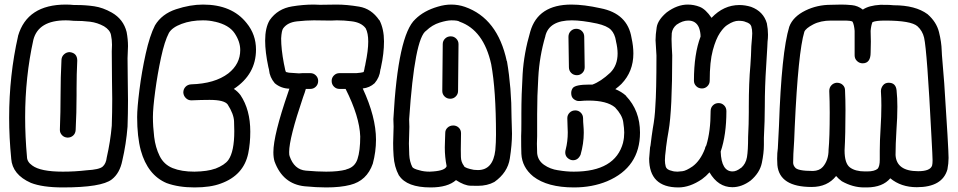

<svg xmlns="http://www.w3.org/2000/svg" viewBox="-20 -820 4190 840"><path d="M276 -218H275Q260 -219 251 -229Q242 -239 242 -251V-254Q245 -330 245 -405.5Q245 -481 249 -559Q250 -573 260.5 -582.5Q271 -592 285 -592Q318 -588 318 -555Q315 -494 315 -434V-404Q315 -328 311 -251Q310 -236 300 -227Q290 -218 276 -218ZM255 0Q166 0 115 -20Q34 -56 29 -126V-127Q20 -218 20 -305Q20 -490 59 -662V-663Q99 -800 268 -800Q286 -800 305 -798H318Q355 -798 392.5 -792.5Q430 -787 469 -765Q520 -736 534 -680Q540 -648 540 -618L538 -565Q538 -515 539 -466Q540 -424 540 -381Q540 -324 538 -266Q532 -190 515 -117Q504 -62 469 -35Q424 0 255 0ZM255 -69Q308 -69 359 -75Q414 -78 429 -91Q444 -104 447 -131Q463 -201 469 -270Q471 -329 471 -387L470 -465Q469 -514 469 -595L470 -624Q470 -646 465.5 -667.5Q461 -689 435 -705Q406 -721 374 -725Q342 -729 301 -729Q283 -731 268 -731Q148 -731 126 -646Q90 -483 90 -307Q90 -222 98 -134Q98 -112 121 -96Q157 -69 255 -69Z M831 0Q761 0 709 -19Q626 -54 596 -162Q580 -222 580 -308Q580 -347 590 -426.5Q600 -506 617.5 -585Q635 -664 658 -709Q688 -759 750 -779.5Q812 -800 868 -800Q995 -800 1059 -719Q1100 -669 1100 -603Q1100 -495 1003 -431Q1019 -421 1032 -404Q1075 -340 1075 -244Q1075 -193 1066 -149Q1046 -53 946 -17Q901 0 831 0ZM831 -69Q888 -70 921 -82H922Q963 -98 979 -120Q1005 -157 1005 -246Q1005 -256 1004 -288.5Q1003 -321 976 -363Q961 -383 897 -383Q863 -383 817 -381Q803 -381 793 -391Q783 -401 782 -415Q782 -430 791.5 -440Q801 -450 816 -451Q920 -454 979 -499Q1031 -540 1031 -601Q1031 -638 1006.5 -674.5Q982 -711 921 -725H920Q896 -731 868 -731Q816 -731 774.5 -715.5Q733 -700 719 -676Q700 -640 684.5 -568Q669 -496 659 -421Q649 -346 649 -308Q649 -267 654.5 -221Q660 -175 678.5 -137.5Q697 -100 735.5 -84.5Q774 -69 831 -69Z M1407 -69Q1461 -69 1494 -78Q1495 -78 1495 -79Q1532 -88 1544 -124Q1556 -160 1556 -223Q1553 -310 1492 -431H1465Q1451 -431 1441 -441Q1431 -451 1431 -466Q1431 -480 1441 -490Q1451 -500 1465 -500H1539Q1562 -502 1568 -504L1571 -505Q1574 -514 1576 -528Q1578 -534 1579 -542Q1591 -599 1591 -638Q1591 -675 1580 -696Q1561 -722 1517 -727Q1486 -731 1454 -731L1428 -730L1353 -731Q1320 -731 1279 -726.5Q1238 -722 1219 -696Q1212 -687 1210 -652Q1210 -605 1222 -542L1225 -528Q1228 -510 1231 -505L1244 -502L1288 -499Q1296 -499 1303 -500H1338Q1352 -500 1362 -490Q1372 -480 1372 -466Q1372 -451 1362 -441Q1352 -431 1338 -431H1318Q1314 -416 1306 -395Q1245 -215 1245 -155Q1245 -141 1247 -137Q1267 -78 1318 -73.5Q1369 -69 1407 -69ZM1407 0Q1365 0 1313 -5Q1217 -15 1181 -114Q1176 -131 1176 -154Q1176 -229 1241 -417Q1243 -425 1246 -432Q1209 -433 1182 -456Q1160 -482 1157 -514V-515L1154 -527Q1140 -593 1140 -642Q1140 -699 1160 -732Q1195 -782 1258 -792Q1306 -800 1353 -800L1380 -799L1453 -800Q1497 -800 1551 -791Q1605 -782 1639 -732H1640Q1660 -693 1660 -639Q1660 -586 1647 -527Q1646 -520 1644 -515V-514Q1641 -482 1619 -456Q1597 -436 1567 -433Q1625 -308 1625 -209Q1625 -156 1611 -104Q1585 -29 1512 -11Q1470 0 1407 0Z M1950 -388Q1935 -388 1925 -398Q1915 -408 1915 -422L1917 -627Q1917 -641 1927 -651Q1937 -661 1952 -661Q1966 -661 1976 -651Q1986 -641 1986 -627L1984 -422Q1984 -408 1974 -398Q1964 -388 1950 -388ZM1864 0Q1760 0 1726 -52Q1725 -52 1725 -53Q1705 -90 1702 -138Q1700 -166 1700 -194L1702 -266L1701 -299Q1721 -667 1797 -736Q1834 -773 1896 -791Q1926 -800 1954 -800Q1985 -800 2014 -790Q2157 -740 2197 -553L2198 -552Q2218 -435 2218 -306V-305Q2218 -290 2219 -272Q2220 -254 2220 -235Q2220 -188 2210.5 -126.5Q2201 -65 2143 -24Q2112 -7 2070 -7Q2065 -7 2038.5 -7.5Q2012 -8 1975 -32Q1939 0 1864 0ZM1876 -70Q1928 -74 1934 -93Q1926 -133 1926 -175Q1926 -192 1927 -209Q1928 -226 1928 -239Q1928 -252 1938 -261.5Q1948 -271 1963 -271Q1977 -271 1987 -261.5Q1997 -252 1997 -237L1996 -166Q1996 -155 1996.5 -133Q1997 -111 2010 -94V-93Q2016 -84 2053 -77L2071 -76Q2137 -76 2147 -163Q2150 -197 2150 -230Q2150 -426 2129 -539Q2096 -688 1991 -725Q1984 -731 1955 -731Q1935 -731 1903 -721Q1871 -711 1845 -686Q1794 -654 1770 -298Q1771 -282 1771 -265L1769 -192Q1769 -172 1770.5 -142.5Q1772 -113 1784 -89Q1790 -81 1815 -75Q1834 -69 1860 -69Z M2504 -491Q2489 -491 2479 -501Q2469 -511 2469 -526Q2469 -558 2468 -591.5Q2467 -625 2467 -659Q2467 -674 2477 -684Q2487 -694 2501 -694Q2516 -694 2526 -684Q2536 -674 2536 -659Q2536 -627 2537 -593.5Q2538 -560 2538 -526Q2538 -511 2528 -501Q2518 -491 2504 -491ZM2487 -119Q2482 -119 2476 -121Q2453 -131 2453 -153Q2453 -160 2455 -166Q2464 -201 2464 -241Q2464 -254 2463 -269.5Q2462 -285 2462 -303Q2462 -317 2472 -327Q2482 -337 2497 -337Q2511 -337 2521 -327Q2531 -317 2531 -302Q2531 -287 2532.5 -271Q2534 -255 2534 -239Q2534 -192 2520 -143Q2509 -119 2487 -119ZM2491 0Q2375 0 2313 -48Q2264 -88 2261 -147Q2260 -174 2260 -225Q2261 -243 2261 -284V-322Q2261 -405 2266.5 -496Q2272 -587 2300 -682Q2334 -800 2480 -800Q2535 -800 2607 -784Q2726 -761 2743 -654Q2751 -618 2751 -586Q2751 -507 2699 -453L2698 -452Q2689 -443 2672 -430Q2699 -419 2719 -401V-400Q2780 -336 2780 -240Q2780 -88 2636 -27Q2571 0 2491 0ZM2490 -69Q2672 -69 2706 -196V-197Q2711 -217 2711 -240Q2711 -257 2706.5 -287Q2702 -317 2671 -350Q2635 -380 2555 -380Q2536 -380 2517 -378H2512Q2501 -378 2490 -386.5Q2479 -395 2479 -413Q2479 -425 2486 -435Q2498 -450 2559 -450H2572Q2608 -463 2650 -502Q2682 -534 2682 -586Q2682 -610 2675 -639V-640Q2670 -672 2653 -689.5Q2636 -707 2592 -717Q2525 -731 2482 -731Q2383 -731 2366 -663V-662Q2340 -574 2335 -481Q2330 -400 2330 -321V-224Q2329 -208 2329 -191L2330 -150Q2333 -118 2360 -99Q2387 -80 2422 -75H2423Q2457 -69 2490 -69Z M2948 0Q2820 0 2820 -126L2824 -175L2826 -184Q2831 -226 2836 -258Q2845 -306 2847 -354Q2852 -419 2852 -577L2848 -644Q2848 -668 2853 -700.5Q2858 -733 2897 -766Q2943 -800 2989 -800Q3016 -800 3041.5 -790Q3067 -780 3093 -742Q3146 -798 3215 -798Q3240 -798 3266 -790Q3320 -770 3335 -718Q3340 -693 3340 -668Q3340 -653 3338 -637L3337 -615Q3335 -572 3332 -531Q3326 -442 3326 -354Q3326 -293 3322 -217V-186Q3322 -150 3313 -107Q3304 -64 3264 -30Q3225 -1 3184 -1Q3122 -1 3084 -66Q3069 -49 3051 -36Q2998 0 2948 0ZM2944 -69Q2950 -69 2966 -71Q2982 -73 3010 -92Q3044 -117 3064 -169Q3065 -177 3070 -184Q3089 -245 3089 -334Q3089 -349 3099 -359Q3109 -369 3124 -369Q3138 -369 3148 -359Q3158 -349 3158 -334Q3158 -230 3133 -157Q3136 -70 3185 -70Q3202 -70 3221 -85H3222Q3243 -103 3248 -132.5Q3253 -162 3253 -221Q3256 -279 3256 -329V-354Q3256 -458 3263 -535Q3266 -576 3267 -618Q3271 -663 3271 -674Q3271 -691 3267 -704.5Q3263 -718 3242 -724Q3232 -729 3211 -729Q3190 -729 3164 -712Q3148 -703 3130 -676.5Q3112 -650 3098.5 -600Q3085 -550 3085 -467Q3085 -453 3075 -443Q3065 -433 3051 -433Q3036 -433 3026 -443Q3016 -453 3016 -467Q3016 -584 3045 -660Q3045 -680 3038 -699Q3025 -730 2991 -730Q2966 -730 2940 -712Q2922 -697 2919 -675Q2918 -664 2918 -649Q2918 -635 2919 -616.5Q2920 -598 2921 -578Q2921 -338 2905 -247Q2899 -215 2894 -176L2893 -165Q2889 -136 2889 -118Q2889 -105 2892.5 -91.5Q2896 -78 2917 -73H2918Q2928 -69 2944 -69Z M3774 0H3760Q3711 0 3663 -27Q3649 -37 3638 -50Q3600 -2 3531 -2Q3390 -2 3381 -98L3380 -125Q3380 -152 3383 -171L3388 -269Q3399 -592 3433 -703Q3449 -747 3504 -774Q3555 -799 3615 -799L3661 -800Q3682 -800 3707.5 -797.5Q3733 -795 3755 -778Q3781 -796 3832 -799Q3880 -799 3890 -797Q3985 -797 4038 -758Q4077 -724 4088 -680Q4099 -636 4100 -598L4101 -579Q4105 -537 4111 -456Q4130 -168 4130 -129Q4130 -105 4125 -79Q4103 -1 3991 -1Q3922 -1 3875 -40Q3842 -1 3774 0ZM3774 -70Q3806 -70 3820 -82Q3829 -93 3829 -121V-160Q3829 -203 3832.5 -257.5Q3836 -312 3836 -358Q3836 -391 3834 -421Q3834 -435 3843 -446.5Q3852 -458 3868 -458Q3899 -458 3902.5 -425Q3906 -392 3906 -353Q3906 -306 3902 -252Q3898 -187 3898 -142Q3902 -71 3997 -71Q4050 -71 4058 -96Q4060 -104 4060 -119Q4060 -134 4055 -224Q4036 -597 4023 -655Q4016 -685 3994 -705Q3966 -730 3852 -730Q3811 -730 3797 -723Q3791 -709 3789 -685Q3790 -667 3790 -638Q3790 -609 3789 -590Q3789 -543 3754 -543Q3740 -543 3729.5 -553Q3719 -563 3719 -578V-685Q3717 -711 3710 -725Q3705 -730 3671 -730H3616Q3570 -730 3537.5 -713Q3505 -696 3499 -681Q3472 -592 3457 -266Q3455 -204 3451 -147L3450 -109Q3450 -97 3458 -88Q3468 -72 3537 -72Q3565 -73 3580 -90Q3605 -119 3605 -165Q3610 -216 3610 -328Q3610 -377 3608 -422Q3608 -437 3617.5 -447Q3627 -457 3641 -458Q3657 -458 3667 -448.5Q3677 -439 3677 -425Q3679 -383 3679 -338Q3679 -233 3675 -162Q3675 -105 3698.5 -87.5Q3722 -70 3764 -70Z"/></svg>

Font: Bubblez Graffiti
Style: Regular
Weight: 400
Designer: GGBotNet
Foundry: GGBotNet
Version: 1.00